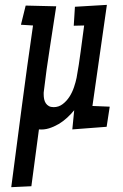

<svg xmlns="http://www.w3.org/2000/svg" viewBox="-20 -525 507 792"><path d="M140.6 8.8 109.4 243.2 26.4 247.1Q48.3 79.1 70.1 -86.4Q91.8 -252 116.2 -419.9L66.4 -422.9L85.9 -502L211.9 -499Q198.7 -411.1 185.1 -324.7Q171.4 -238.3 161.1 -150.4Q160.2 -146.5 160.2 -143.1Q160.2 -139.6 160.2 -135.7Q160.2 -125.5 162.1 -116Q164.1 -106.4 168.9 -99.1Q173.8 -91.8 181.6 -87.4Q189.5 -83 201.2 -83Q222.2 -83 238.5 -95.5Q254.9 -107.9 266.6 -126.2Q278.3 -144.5 285.4 -165.8Q292.5 -187 295.9 -204.1Q305.7 -257.8 312.7 -312Q319.8 -366.2 327.1 -419.9L284.2 -418.9L289.1 -497.1L420.9 -504.9L361.3 -87.9L432.6 -85L419.9 -2L278.3 8.8L286.1 -70.3Q273.4 -54.7 257.1 -39.6Q240.7 -24.4 221.7 -13.2Q202.6 -2 182.1 4.4Q161.6 10.7 140.6 8.8Z"/></svg>

Font: Maiden Orange
Style: Regular
Weight: 400
Designer: Astigmatic (AOETI)
Foundry: Astigmatic (AOETI)
Version: Version 1.000